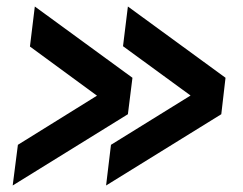

<svg xmlns="http://www.w3.org/2000/svg" viewBox="-20 -582 746 590"><path d="M306 -12 321 -137 631 -329 621 -248 358 -440 373 -562 673 -343 660 -231ZM19 -12 35 -137 344 -329 334 -247 72 -439 87 -562 387 -343 373 -231Z"/></svg>

Font: Inclusive Sans SemiBold
Style: Italic
Weight: 600
Italic angle: -7°
Designer: Olivia King
Foundry: Olivia King
Version: Version 2.004